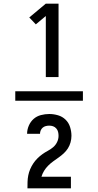

<svg xmlns="http://www.w3.org/2000/svg" viewBox="-20 -868 540 1056"><path d="M64 -314V-366H436V-314ZM232 -444V-780L177 -734L141 -772L232 -848H302V-444ZM131 168V167Q131 150 131.5 132Q132 114 135.5 96.5Q139 79 146 62.5Q153 46 163 31Q173 16 185.5 3.5Q198 -9 212.5 -19.5Q227 -30 243 -38.5Q259 -47 272.5 -58.5Q286 -70 294 -86.5Q302 -103 302 -121Q302 -132 299.5 -142.5Q297 -153 289.5 -161.5Q282 -170 272 -173.5Q262 -177 251 -177Q241 -177 231.5 -174.5Q222 -172 215 -166Q208 -160 204 -151Q200 -142 200 -132H129Q129 -155 138.5 -177Q148 -199 165 -214Q182 -229 205 -235Q228 -241 251 -241Q275 -241 299 -234Q323 -227 340.5 -210Q358 -193 365.5 -169Q373 -145 373 -121Q373 -103 368 -85Q363 -67 353.5 -52Q344 -37 330.5 -24.5Q317 -12 302 -1.5Q287 9 272.5 19.5Q258 30 245 43Q232 56 222.5 71.5Q213 87 208 104H370V168Z"/></svg>

Font: Iosevka Web
Style: Regular
Weight: 400
Monospace: yes
Designer: Belleve Invis
Foundry: Belleve Invis
Version: Version 28.0.3; ttfautohint (v1.8.3)